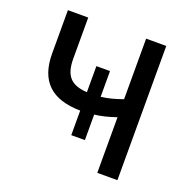

<svg xmlns="http://www.w3.org/2000/svg" viewBox="-125 -820 928 941"><g transform="rotate(20 339.0 -350.0)"><path d="M480 0H585V-700H480V-384C438 -369 404 -360 368 -356V-490H297V-354C212 -359 178 -397 178 -486V-700H72V-474C72 -331 146 -260 297 -258V-130H368V-263C403 -267 439 -276 480 -290Z"/></g></svg>

Font: Fixel Display Medium
Style: Regular
Weight: 500
Designer: AlfaBravo + MacPaw
Foundry: Kyrylo Tkachov, Marchela Mozhyna, Serhii Makarenko, Maria Weinstein, Zakhar Kryvoshyya
Version: Version 1.211